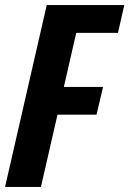

<svg xmlns="http://www.w3.org/2000/svg" viewBox="-28 -740 512 760"><path d="M-8 0 157 -720H299L134 0ZM129 -286 155 -396H380L354 -286ZM204 -610 229 -720H464L439 -610Z"/></svg>

Font: Instrument Sans Condensed
Style: Bold Italic
Weight: 700
Width: 3
Italic angle: -13°
Designer: Rodrigo Fuenzalida
Foundry: fragTYPE
Version: Version 1.000;gftools[0.9.28]